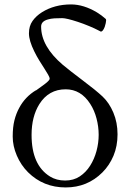

<svg xmlns="http://www.w3.org/2000/svg" viewBox="-20 -821 573 855"><path d="M65.4 -340.3Q91.8 -390.1 140.6 -419.4Q135.7 -414.6 145.3 -421.9Q154.8 -429.2 164.8 -436Q174.8 -442.9 182.6 -449.2Q201.2 -463.9 201.2 -470.2Q201.2 -476.6 194.3 -488.5Q187.5 -500.5 177.2 -516.4Q167 -532.2 155 -551.5Q143.1 -570.8 132.8 -591.8Q108.9 -640.1 108.9 -672.6Q108.9 -705.1 124.8 -727.5Q140.6 -750 167 -766.6Q222.7 -801.3 296.4 -801.3Q352.5 -801.3 412.1 -765.6Q432.1 -753.4 450.7 -736.8Q452.6 -734.9 452.6 -730.7Q452.6 -726.6 450.9 -718Q449.2 -709.5 446.3 -701.2Q438 -680.2 429.2 -680.2Q428.2 -680.2 415.8 -687Q403.3 -693.8 377 -704.8Q350.6 -715.8 326.7 -723.6Q275.9 -740.2 257.1 -740.2Q238.3 -740.2 222.4 -739.3Q206.5 -738.3 193.4 -734.4Q163.1 -726.1 163.1 -702.6Q163.1 -614.7 259.8 -532.2Q292.5 -504.9 350.1 -461.7Q407.7 -418.5 437 -390.9Q466.3 -363.3 484.9 -319.3Q503.4 -275.4 503.4 -222.9Q503.4 -170.4 485.4 -127.4Q467.3 -84.5 436 -53.2Q369.1 13.7 272.5 13.7Q173.3 13.7 105 -53.7Q73.2 -85.4 54.9 -128.2Q36.6 -170.9 36.6 -212.9Q36.6 -254.9 44.2 -285.2Q51.8 -315.4 65.4 -340.3ZM381.8 -358.4Q340.3 -423.3 272.5 -423.3Q196.8 -423.3 155.3 -357.4Q120.6 -301.8 120.6 -220.2Q120.6 -85.4 203.1 -34.7Q231.9 -17.1 269.8 -17.1Q307.6 -17.1 335.2 -35.4Q362.8 -53.7 381.3 -83Q399.9 -112.3 409.7 -148.4Q419.4 -184.6 419.4 -220.7Q419.4 -256.8 409.9 -293.2Q400.4 -329.6 381.8 -358.4Z"/></svg>

Font: Cardo-Italic
Style: Italic
Weight: 400
Italic angle: -12°
Designer: David J. Perry
Foundry: David J. Perry
Version: Version 0.991